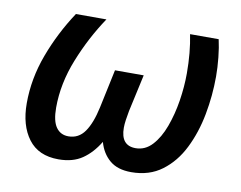

<svg xmlns="http://www.w3.org/2000/svg" viewBox="-65 -627 906 723"><g transform="rotate(10 388.0 -266.0)"><path d="M199.7 9.8Q123 9.8 84.5 -41.7Q45.9 -93.3 45.9 -177.7Q45.9 -272 80.3 -364.5Q114.7 -457 169.9 -540.5H286.6Q232.4 -460 195.1 -366.5Q157.7 -272.9 157.7 -180.7Q157.7 -129.4 174.6 -105.7Q191.4 -82 221.7 -82Q260.7 -82 283.9 -115.2Q307.1 -148.4 320.3 -210L351.6 -357.4H461.4L430.2 -215.3Q426.8 -197.3 424.3 -180.2Q421.9 -163.1 421.9 -150.4Q421.9 -82 478.5 -82Q515.1 -82 541.7 -110.8Q568.4 -139.6 585.7 -186.5Q603 -233.4 611.6 -287.8Q620.1 -342.3 620.1 -393.1Q620.1 -472.7 606.4 -540.5H715.8Q722.7 -510.3 726.6 -472.4Q730.5 -434.6 730.5 -399.9Q730.5 -327.1 716.8 -254.6Q703.1 -182.1 673.3 -122.3Q643.6 -62.5 595.2 -26.4Q546.9 9.8 478 9.8Q425.3 9.8 395.3 -15.9Q365.2 -41.5 353.5 -84Q326.7 -39.6 290.5 -14.9Q254.4 9.8 199.7 9.8Z"/></g></svg>

Font: Open Sans SemiBold
Style: Italic
Weight: 600
Italic angle: -12°
Designer: Monotype Design Team
Foundry: Monotype Imaging Inc.
Version: Version 3.003; ttfautohint (v1.8.4)